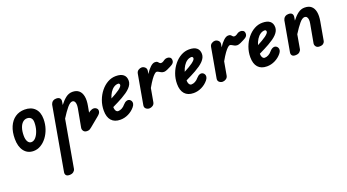

<svg xmlns="http://www.w3.org/2000/svg" viewBox="-62 -1208 4223 2334"><g transform="rotate(-20 2049.0 -41.0)"><path d="M223 5.5Q145 5.5 100.5 -52.8Q56 -111 56 -210.5Q56 -301 84.8 -367.5Q113.5 -434 165.8 -470Q218 -506 288.5 -506Q372.5 -506 420 -457.2Q467.5 -408.5 467.5 -319.5Q467.5 -254 447.8 -195.2Q428 -136.5 394 -91.5Q360 -46.5 315.8 -20.5Q271.5 5.5 223 5.5ZM233 -105.5Q264.5 -105.5 290.8 -135.2Q317 -165 333 -213.8Q349 -262.5 349 -320Q349 -357 330.5 -376.5Q312 -396 280.5 -396Q248 -396 223.2 -373.2Q198.5 -350.5 184.8 -308.8Q171 -267 171 -210Q171 -162 187.8 -133.8Q204.5 -105.5 233 -105.5Z M531.5 428.5Q500.5 428.5 488.2 412.8Q476 397 480 373.5L625 -447Q627 -455.5 634 -468.2Q641 -481 656.2 -490.8Q671.5 -500.5 697 -500.5Q727.5 -500.5 742 -484.5Q756.5 -468.5 751.5 -440.5L744.5 -399Q783 -449.5 822.2 -479.5Q861.5 -509.5 908 -509.5Q959.5 -509.5 991 -482.8Q1022.5 -456 1032.2 -405.5Q1042 -355 1028.5 -283L1013.5 -202L1029.5 -214.5Q1044 -222.5 1057 -227.5Q1070 -232.5 1082.5 -232Q1105.5 -230.5 1120.8 -215.8Q1136 -201 1132.5 -177Q1131 -163 1120.8 -149.5Q1110.5 -136 1094 -123L975 -25Q964.5 -15.5 951.2 -7.8Q938 0 916 0Q884.5 0 870.2 -20Q856 -40 860 -62.5L904 -301Q909 -330.5 906.8 -353Q904.5 -375.5 894.5 -388.2Q884.5 -401 868.5 -401Q839 -401 800.8 -355.5Q762.5 -310 715 -234L606.5 380.5Q603.5 396.5 584.8 412.5Q566 428.5 531.5 428.5Z M1344 9Q1268 9 1228.8 -35.8Q1189.5 -80.5 1189.5 -164Q1189.5 -232.5 1212.5 -294.8Q1235.5 -357 1274.8 -405.5Q1314 -454 1364.2 -481.8Q1414.5 -509.5 1469.5 -509.5Q1534 -509.5 1566.8 -482.5Q1599.5 -455.5 1599.5 -404Q1599.5 -380 1588.8 -357.5Q1578 -335 1557.8 -314Q1537.5 -293 1509.5 -273.2Q1481.5 -253.5 1447 -234Q1423 -220 1387 -201.8Q1351 -183.5 1313.5 -165.5Q1313.5 -157 1314.5 -149.8Q1315.5 -142.5 1317 -136Q1320.5 -120.5 1330 -109.8Q1339.5 -99 1353 -99Q1377.5 -99 1402.2 -112.2Q1427 -125.5 1446.5 -149.5Q1468.5 -175 1492.2 -182Q1516 -189 1535 -174.5Q1544.5 -167.5 1550.8 -154.2Q1557 -141 1554.2 -122.8Q1551.5 -104.5 1533.5 -82.5Q1499 -40.5 1448.8 -15.8Q1398.5 9 1344 9ZM1328 -271.5Q1343.5 -279.5 1359.5 -288.5Q1375.5 -297.5 1391 -306Q1420.5 -323 1441 -338.2Q1461.5 -353.5 1473 -366.8Q1484.5 -380 1484.5 -391Q1484.5 -399 1479.5 -405.8Q1474.5 -412.5 1465 -412.5Q1434.5 -412.5 1407.8 -394.2Q1381 -376 1360.8 -344.2Q1340.5 -312.5 1328 -271.5Z M1722 0Q1697.5 0 1678.5 -16Q1659.5 -32 1664 -61L1732.5 -446.5Q1737.5 -473.5 1758.2 -487Q1779 -500.5 1800 -500.5Q1824.5 -500.5 1844 -482.2Q1863.5 -464 1858 -432.5L1851.5 -397Q1881.5 -445 1914 -475.2Q1946.5 -505.5 1974.5 -505.5Q1997.5 -505.5 2007 -496.8Q2016.5 -488 2023.5 -479Q2030.5 -470 2044.5 -470Q2059 -470 2073.5 -479Q2088 -488 2095.5 -493.5Q2110 -502.5 2130.8 -503.5Q2151.5 -504.5 2168 -493Q2184.5 -481.5 2184.5 -454.5Q2184.5 -435.5 2175.2 -423.2Q2166 -411 2153 -403.2Q2140 -395.5 2128.5 -389.5Q2109 -378.5 2083.2 -367.5Q2057.5 -356.5 2041.5 -356.5Q2021.5 -356.5 2005.8 -364.5Q1990 -372.5 1977.2 -380.5Q1964.5 -388.5 1952 -388.5Q1943 -388.5 1925.2 -373.2Q1907.5 -358 1881.8 -322.8Q1856 -287.5 1822 -227L1791 -53.5Q1786 -27 1764.8 -13.5Q1743.5 0 1722 0Z M2292 9Q2216 9 2176.8 -35.8Q2137.5 -80.5 2137.5 -164Q2137.5 -232.5 2160.5 -294.8Q2183.5 -357 2222.8 -405.5Q2262 -454 2312.2 -481.8Q2362.5 -509.5 2417.5 -509.5Q2482 -509.5 2514.8 -482.5Q2547.5 -455.5 2547.5 -404Q2547.5 -380 2536.8 -357.5Q2526 -335 2505.8 -314Q2485.5 -293 2457.5 -273.2Q2429.5 -253.5 2395 -234Q2371 -220 2335 -201.8Q2299 -183.5 2261.5 -165.5Q2261.5 -157 2262.5 -149.8Q2263.5 -142.5 2265 -136Q2268.5 -120.5 2278 -109.8Q2287.5 -99 2301 -99Q2325.5 -99 2350.2 -112.2Q2375 -125.5 2394.5 -149.5Q2416.5 -175 2440.2 -182Q2464 -189 2483 -174.5Q2492.5 -167.5 2498.8 -154.2Q2505 -141 2502.2 -122.8Q2499.5 -104.5 2481.5 -82.5Q2447 -40.5 2396.8 -15.8Q2346.5 9 2292 9ZM2276 -271.5Q2291.5 -279.5 2307.5 -288.5Q2323.5 -297.5 2339 -306Q2368.5 -323 2389 -338.2Q2409.5 -353.5 2421 -366.8Q2432.5 -380 2432.5 -391Q2432.5 -399 2427.5 -405.8Q2422.5 -412.5 2413 -412.5Q2382.5 -412.5 2355.8 -394.2Q2329 -376 2308.8 -344.2Q2288.5 -312.5 2276 -271.5Z M2670 0Q2645.5 0 2626.5 -16Q2607.5 -32 2612 -61L2680.5 -446.5Q2685.5 -473.5 2706.2 -487Q2727 -500.5 2748 -500.5Q2772.5 -500.5 2792 -482.2Q2811.5 -464 2806 -432.5L2799.5 -397Q2829.5 -445 2862 -475.2Q2894.5 -505.5 2922.5 -505.5Q2945.5 -505.5 2955 -496.8Q2964.5 -488 2971.5 -479Q2978.5 -470 2992.5 -470Q3007 -470 3021.5 -479Q3036 -488 3043.5 -493.5Q3058 -502.5 3078.8 -503.5Q3099.5 -504.5 3116 -493Q3132.5 -481.5 3132.5 -454.5Q3132.5 -435.5 3123.2 -423.2Q3114 -411 3101 -403.2Q3088 -395.5 3076.5 -389.5Q3057 -378.5 3031.2 -367.5Q3005.5 -356.5 2989.5 -356.5Q2969.5 -356.5 2953.8 -364.5Q2938 -372.5 2925.2 -380.5Q2912.5 -388.5 2900 -388.5Q2891 -388.5 2873.2 -373.2Q2855.5 -358 2829.8 -322.8Q2804 -287.5 2770 -227L2739 -53.5Q2734 -27 2712.8 -13.5Q2691.5 0 2670 0Z M3240 9Q3164 9 3124.8 -35.8Q3085.5 -80.5 3085.5 -164Q3085.5 -232.5 3108.5 -294.8Q3131.5 -357 3170.8 -405.5Q3210 -454 3260.2 -481.8Q3310.5 -509.5 3365.5 -509.5Q3430 -509.5 3462.8 -482.5Q3495.5 -455.5 3495.5 -404Q3495.5 -380 3484.8 -357.5Q3474 -335 3453.8 -314Q3433.5 -293 3405.5 -273.2Q3377.5 -253.5 3343 -234Q3319 -220 3283 -201.8Q3247 -183.5 3209.5 -165.5Q3209.5 -157 3210.5 -149.8Q3211.5 -142.5 3213 -136Q3216.5 -120.5 3226 -109.8Q3235.5 -99 3249 -99Q3273.5 -99 3298.2 -112.2Q3323 -125.5 3342.5 -149.5Q3364.5 -175 3388.2 -182Q3412 -189 3431 -174.5Q3440.5 -167.5 3446.8 -154.2Q3453 -141 3450.2 -122.8Q3447.5 -104.5 3429.5 -82.5Q3395 -40.5 3344.8 -15.8Q3294.5 9 3240 9ZM3224 -271.5Q3239.5 -279.5 3255.5 -288.5Q3271.5 -297.5 3287 -306Q3316.5 -323 3337 -338.2Q3357.5 -353.5 3369 -366.8Q3380.5 -380 3380.5 -391Q3380.5 -399 3375.5 -405.8Q3370.5 -412.5 3361 -412.5Q3330.5 -412.5 3303.8 -394.2Q3277 -376 3256.8 -344.2Q3236.5 -312.5 3224 -271.5Z M3611 0Q3578.5 0 3566.8 -16.5Q3555 -33 3559 -55L3628.5 -446Q3630.5 -455 3637.5 -467.8Q3644.5 -480.5 3659.8 -490.5Q3675 -500.5 3702 -500.5Q3732.5 -500.5 3746 -484.2Q3759.5 -468 3754.5 -439.5L3747.5 -398Q3786 -448.5 3825 -477.8Q3864 -507 3910.5 -507Q3964 -507 3995.5 -480.8Q4027 -454.5 4037 -404.5Q4047 -354.5 4034 -282.5L3991.5 -43.5Q3989.5 -30 3973.5 -15Q3957.5 0 3922 0Q3890.5 0 3876.2 -19.8Q3862 -39.5 3866 -61.5L3909.5 -300.5Q3915 -330 3912.5 -351.8Q3910 -373.5 3899.8 -386Q3889.5 -398.5 3871.5 -398.5Q3841.5 -398.5 3803.8 -353.8Q3766 -309 3718 -232.5L3685.5 -47.5Q3683 -34 3665.2 -17Q3647.5 0 3611 0Z"/></g></svg>

Font: Edu AU VIC WA NT Hand SemiBold
Style: Regular
Weight: 600
Version: Version 1.001